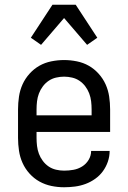

<svg xmlns="http://www.w3.org/2000/svg" viewBox="-20 -781 540 809"><path d="M250 8Q223 8 196.5 2.5Q170 -3 146.5 -16Q123 -29 104.5 -49.5Q86 -70 75 -94.5Q64 -119 60 -146Q56 -173 56 -200V-320Q56 -347 60 -374Q64 -401 75 -425.5Q86 -450 104.5 -470.5Q123 -491 146 -504Q169 -517 196 -522.5Q223 -528 250 -528Q277 -528 304 -522.5Q331 -517 354 -504Q377 -491 395.5 -470.5Q414 -450 425 -425.5Q436 -401 440 -374Q444 -347 444 -320V-225H134V-200Q134 -183 136 -166Q138 -149 144 -133Q150 -117 160.5 -103Q171 -89 185 -79.5Q199 -70 216 -66Q233 -62 250 -62Q270 -62 289.5 -65.5Q309 -69 326 -79.5Q343 -90 353.5 -107.5Q364 -125 364 -145H442Q442 -122 434.5 -100Q427 -78 413.5 -59.5Q400 -41 381 -27.5Q362 -14 340.5 -6Q319 2 296 5Q273 8 250 8ZM366 -295V-320Q366 -337 364 -354Q362 -371 356 -387Q350 -403 339.5 -417Q329 -431 315 -440.5Q301 -450 284 -454Q267 -458 250 -458Q233 -458 216 -454Q199 -450 185 -440.5Q171 -431 160.5 -417Q150 -403 144 -387Q138 -371 136 -354Q134 -337 134 -320V-295ZM153 -592 110 -622 201 -761H299L390 -622L347 -592L250 -705Z"/></svg>

Font: Iosevka Term
Style: Regular
Weight: 400
Monospace: yes
Designer: Belleve Invis
Foundry: Belleve Invis
Version: Version 30.0.1